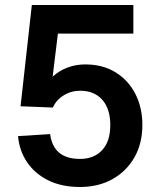

<svg xmlns="http://www.w3.org/2000/svg" viewBox="-20 -730 640 766"><path d="M299 16Q226 16 172.5 -10.5Q119 -37 88 -83Q57 -129 52 -187L180 -195Q193 -96 299 -96Q355 -96 387.5 -131Q420 -166 420 -231Q420 -296 388 -332Q356 -368 300 -368Q264 -368 234 -349.5Q204 -331 191 -301L62 -306L107 -710H512V-596H211L190 -424Q216 -448 249.5 -460.5Q283 -473 320 -473Q390 -473 441 -441.5Q492 -410 520 -355.5Q548 -301 548 -231Q548 -158 516.5 -102.5Q485 -47 429 -15.5Q373 16 299 16Z"/></svg>

Font: Geist Mono SemiBold
Style: Regular
Weight: 600
Monospace: yes
Designer: Basement.studio, Andrés Briganti, Mateo Zaragoza
Foundry: Basement.studio, Vercel, Andrés Briganti, Guido Ferreyra, Mateo Zaragoza
Version: Version 1.500; ttfautohint (v1.8.4.7-5d5b)